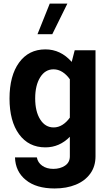

<svg xmlns="http://www.w3.org/2000/svg" viewBox="-20 -811 620 1063"><path d="M255.4 -791H353L269.5 -621.6H187.5ZM32.7 -265.6Q32.7 -391.6 85.7 -464.6Q138.7 -537.6 231.4 -537.6Q315.9 -537.6 377 -468.3L393.6 -532.7H508.8V54.2Q508.8 110.4 479.7 150.4Q450.7 190.4 399.7 211.4Q348.6 232.4 282.2 232.4Q180.7 232.4 123 185.5Q65.4 138.7 63 60.5H184.1Q189 88.9 213.6 106.4Q238.3 124 275.4 124Q313 124 339.8 106.2Q366.7 88.4 366.7 54.2V-53.7Q309.1 4.9 231.4 4.9Q138.7 4.9 85.7 -67.6Q32.7 -140.1 32.7 -265.6ZM174.8 -266.1Q174.8 -193.8 202.6 -149.7Q230.5 -105.5 276.9 -105.5Q302.7 -105.5 325.7 -119.9Q348.6 -134.3 366.7 -159.7V-372.1Q348.6 -397.9 325.4 -412.6Q302.2 -427.2 276.4 -427.2Q230 -427.2 202.4 -382.8Q174.8 -338.4 174.8 -266.1Z"/></svg>

Font: Estedad-FD Bold
Style: Regular
Weight: 700
Designer: Amin Abedi
Version: Version 7.3